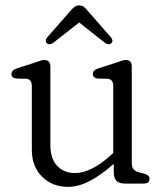

<svg xmlns="http://www.w3.org/2000/svg" viewBox="-20 -698 628 730"><path d="M101 -128.5V-370.5Q101 -396.5 80 -398.5L41 -399.5Q23.5 -402.5 23.5 -416.5Q23.5 -431 44 -438L109.5 -459Q120.5 -462.5 130.5 -466.2Q140.5 -470 148 -470Q171.5 -470 171.5 -445V-146.5Q171.5 -94.5 197.5 -67.2Q223.5 -40 265.5 -40Q325.5 -40 401 -107.5L410.5 -116V-370.5Q410.5 -396.5 389.5 -398.5L350.5 -399.5Q333 -402.5 333 -416.5Q333 -431 353.5 -438L419 -459Q430 -462.5 440 -466.2Q450 -470 457.5 -470Q481 -470 481 -445V-77Q481 -50 507 -43L528 -38Q548.5 -32 548.5 -18Q548.5 0 525.5 0H456Q433.5 0 423 -10.2Q412.5 -20.5 412.5 -46V-75Q364.5 -32.5 321.5 -10Q278.5 12.5 239 12.5Q179 12.5 140 -26.2Q101 -65 101 -128.5ZM183.5 -536Q169.5 -525 159 -533Q148.5 -541.5 160 -556.5L249 -658Q257 -667.5 264.2 -672.5Q271.5 -677.5 281.5 -677.5Q291 -677.5 298 -672.5Q305 -667.5 312.5 -658L401.5 -556.5Q413 -541.5 402.5 -533Q392.5 -525 378 -536L281 -612.5Z"/></svg>

Font: Fraunces 9pt S100 Light
Style: Regular
Weight: 300
Version: Version 1.000; ttfautohint (v1.8.3)